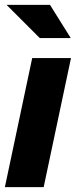

<svg xmlns="http://www.w3.org/2000/svg" viewBox="-27 -767 311 787"><path d="M264 -529 152 0H-7L105 -529ZM178 -747 263 -611H136L0 -747Z"/></svg>

Font: Rosa Sans Black
Style: Italic
Weight: 900
Italic angle: -12°
Designer: Pentagram / MCKL
Foundry: Pentagram / MCKL
Version: Version 1.005;September 16, 2019;FontCreator 11.5.0.2425 64-